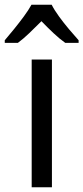

<svg xmlns="http://www.w3.org/2000/svg" viewBox="-55 -786 350 806"><path d="M163 0H78V-536H163ZM162 -766Q173 -744 193 -716.5Q213 -689 235 -663Q257 -637 275 -617V-606H219Q195 -623 169.5 -647Q144 -671 119 -697Q93 -671 68 -647Q43 -623 20 -606H-35V-617Q-17 -638 4.5 -664.5Q26 -691 45.5 -717.5Q65 -744 77 -766Z"/></svg>

Font: Noto Sans SemiCondensed
Style: Regular
Weight: 400
Width: 4
Designer: Monotype Design Team
Foundry: Monotype Imaging Inc.
Version: Version 2.013; ttfautohint (v1.8.4.7-5d5b)